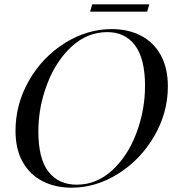

<svg xmlns="http://www.w3.org/2000/svg" viewBox="-20 -859 799 891"><path d="M52 -252Q52 -376 114.5 -485Q177 -594 280.5 -659Q384 -724 499 -724Q574 -724 633 -694Q692 -664 725.5 -604Q759 -544 759 -458Q759 -336 696 -227.5Q633 -119 529.5 -53.5Q426 12 312 12Q237 12 178 -18Q119 -48 85.5 -107Q52 -166 52 -252ZM336 -2Q428 -2 500.5 -68.5Q573 -135 613 -241.5Q653 -348 653 -461Q653 -586 607 -648Q561 -710 478 -710Q385 -710 312 -642.5Q239 -575 198.5 -468Q158 -361 158 -249Q158 -122 205 -62Q252 -2 336 -2ZM673 -839 663 -805H398L408 -839Z"/></svg>

Font: Nyght Serif Italic
Style: Regular
Weight: 400
Italic angle: -16°
Designer: Maksym Kobuzan
Version: Version 0.410